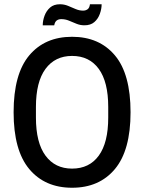

<svg xmlns="http://www.w3.org/2000/svg" viewBox="-20 -871 678 903"><path d="M319 12Q191 12 117.5 -76Q44 -164 44 -343Q44 -523 117.5 -610.5Q191 -698 319 -698Q447 -698 520.5 -610.5Q594 -523 594 -343Q594 -164 520.5 -76Q447 12 319 12ZM319 -78Q400 -78 444.5 -139Q489 -200 489 -318V-368Q489 -486 444.5 -547Q400 -608 319 -608Q239 -608 194 -547Q149 -486 149 -368V-318Q149 -200 194 -139Q239 -78 319 -78ZM181 -752Q181 -774 189.5 -797Q198 -820 215.5 -835.5Q233 -851 262 -851Q282 -851 300 -843.5Q318 -836 335.5 -828.5Q353 -821 371 -821Q383 -821 392 -827.5Q401 -834 403 -851H458Q458 -829 449.5 -805.5Q441 -782 423.5 -767Q406 -752 377 -752Q357 -752 339 -759.5Q321 -767 304 -774Q287 -781 268 -781Q255 -781 246.5 -774.5Q238 -768 235 -752Z"/></svg>

Font: Archivo Narrow Medium
Style: Regular
Weight: 500
Designer: Hector Gatti
Foundry: Omnibus-Type
Version: Version 3.002